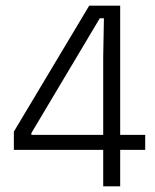

<svg xmlns="http://www.w3.org/2000/svg" viewBox="-20 -659 549 679"><path d="M405 0H345V-458.5L347.5 -594.5H333L91 -188.5V-157.5L67 -182H493.5V-129H29V-193.5L295.5 -639H405Z"/></svg>

Font: Anek Kannada Light
Style: Regular
Weight: 300
Designer: Vaishnavi Murthy, Maithili Shingre (Kannada) & Yesha Goshar (Latin)
Foundry: Ek Type
Version: Version 1.003